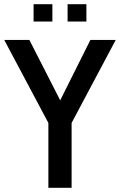

<svg xmlns="http://www.w3.org/2000/svg" viewBox="-25 -889 568 909"><path d="M523 -700 314 -307V0H204V-307L-5 -700H114L260 -414L403 -700ZM134 -869H223V-787H134ZM295 -869H384V-787H295Z"/></svg>

Font: Cabin Condensed SemiBold
Style: Regular
Weight: 600
Width: 3
Designer: Pablo Impallari
Foundry: Pablo Impallari. http://www.impallari.com Igino Marini. http://www.ikern.com
Version: Version 2.200